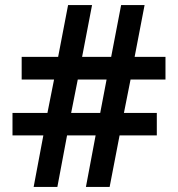

<svg xmlns="http://www.w3.org/2000/svg" viewBox="-20 -733 698 753"><path d="M112 0 150 -202H29V-290H166L192 -421H65V-510H208L247 -713H341L302 -510H416L455 -713H547L508 -510H629V-421H492L466 -290H595V-202H449L410 0H317L355 -202H243L205 0ZM259 -290H373L398 -421H285Z"/></svg>

Font: Noto Sans Tamil SemiBold
Style: Regular
Weight: 600
Designer: Jelle Bosma - Monotype Design Team
Foundry: Monotype Imaging Inc.
Version: Version 2.004; ttfautohint (v1.8.4.7-5d5b)